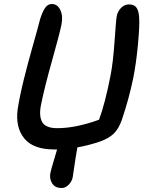

<svg xmlns="http://www.w3.org/2000/svg" viewBox="-20 -751 732 956"><path d="M250 -6.8Q146 -6.8 101.1 -61.5Q56.2 -116.2 67.9 -207Q78.6 -274.4 98.4 -354.5Q118.2 -434.6 144 -525.4Q169.9 -616.2 179.2 -653.8Q190.9 -691.9 204.3 -711.4Q217.8 -731 237.8 -731Q266.6 -731 280.5 -700.9Q294.4 -670.9 286.1 -628.9Q277.3 -584.5 240 -452.1Q202.6 -319.8 184.1 -229Q172.9 -172.4 190.4 -142.6Q208 -112.8 265.1 -112.8Q356.9 -112.8 473.1 -154.8Q503.4 -236.8 529.8 -372.1Q543 -437 550.5 -546.6Q558.1 -656.2 561 -668.9Q564.9 -692.9 582 -710.9Q599.1 -729 622.1 -729Q649.4 -729 660.4 -711.9Q671.4 -694.8 672.9 -663.1Q675.8 -626 667 -530.8Q658.2 -435.5 643.1 -360.8Q623 -262.2 586.9 -154.8Q571.3 -109.9 546.6 -85.9Q522 -62 477.1 -45.9Q421.9 -27.3 365.2 -17.1Q358.4 19 341.8 132.8Q337.4 153.3 321.5 169.2Q305.7 185.1 287.1 185.1Q253.9 185.1 239.5 161.9Q225.1 138.7 231 108.9Q234.4 93.3 247.6 49.6Q260.7 5.9 264.2 -6.8Z"/></svg>

Font: Shantell Sans Bouncy
Style: Italic
Weight: 500
Italic angle: -11.31°
Designer: Stephen Nixon, Anya Danilova, Shantell Martin
Foundry: Arrow Type
Version: Version 1.006;[9816181b4]